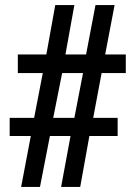

<svg xmlns="http://www.w3.org/2000/svg" viewBox="-20 -734 532 754"><path d="M63 0H137L176 -200H257L220 0H295L331 -200H442V-271H346L379 -447H474V-520H393L430 -714H355L318 -520H237L272 -714H197L162 -520H50V-447H148L114 -271H18V-200H101ZM189 -271 224 -447H306L272 -271Z"/></svg>

Font: Noto Serif Condensed ExtraBold
Style: Regular
Weight: 800
Width: 3
Designer: Monotype Design Team
Foundry: Monotype Imaging Inc.
Version: Version 2.013